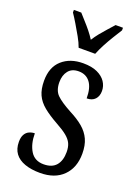

<svg xmlns="http://www.w3.org/2000/svg" viewBox="-147 -830 656 904"><g transform="rotate(20 180.5 -378.0)"><path d="M173 10Q129 10 96.5 -1.5Q64 -13 47 -36Q30 -59 30 -94Q30 -117 38 -131Q46 -145 59.5 -151Q73 -157 87 -157Q87 -104 108.5 -69Q130 -34 175 -34Q217 -34 237.5 -58Q258 -82 258 -125Q258 -150 250 -167.5Q242 -185 222.5 -201Q203 -217 170 -235Q125 -260 97 -283Q69 -306 56 -334.5Q43 -363 43 -405Q43 -473 83.5 -509Q124 -545 189 -545Q232 -545 260 -532Q288 -519 302 -498Q316 -477 316 -452Q316 -426 301.5 -410.5Q287 -395 260 -395Q260 -448 239.5 -475Q219 -502 182 -502Q148 -502 130.5 -480Q113 -458 113 -423Q113 -382 135 -360Q157 -338 209 -310Q250 -289 276.5 -266.5Q303 -244 316.5 -214.5Q330 -185 330 -143Q330 -73 288.5 -31.5Q247 10 173 10ZM143 -606Q135 -629 120 -655.5Q105 -682 89.5 -708Q74 -734 61 -753V-766H98Q112 -750 127.5 -733Q143 -716 157.5 -698Q172 -680 184 -661Q196 -680 210.5 -698Q225 -716 240.5 -733Q256 -750 270 -766H307V-753Q295 -734 279 -708Q263 -682 249 -655.5Q235 -629 226 -606Z"/></g></svg>

Font: Noto Serif Khmer ExtraCondensed
Style: Regular
Weight: 400
Width: 2
Designer: Danh Hong and the Monotype Design Team
Foundry: Monotype Imaging Inc.
Version: Version 2.004